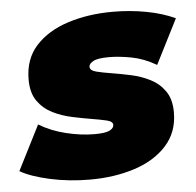

<svg xmlns="http://www.w3.org/2000/svg" viewBox="-63 -603 672 659"><g transform="rotate(-5 272.5 -273.5)"><path d="M222 10Q149 10 83.5 -4.5Q18 -19 -18 -40L60 -194Q101 -169 152.5 -156.5Q204 -144 250 -144Q288 -144 302.5 -151.5Q317 -159 317 -170Q317 -182 296 -187Q275 -192 244 -197Q214 -202 178.5 -209.5Q143 -217 112 -232.5Q81 -248 61 -276Q41 -304 41 -350Q41 -421 82.5 -466.5Q124 -512 194 -534.5Q264 -557 349 -557Q409 -557 464.5 -546.5Q520 -536 563 -516L485 -362Q442 -387 399.5 -395Q357 -403 322 -403Q283 -403 268 -394.5Q253 -386 253 -376Q253 -363 274.5 -357.5Q296 -352 328 -347Q359 -342 393.5 -334.5Q428 -327 458.5 -311.5Q489 -296 508.5 -268Q528 -240 528 -195Q528 -127 486.5 -81Q445 -35 375.5 -12.5Q306 10 222 10Z"/></g></svg>

Font: Montserrat Black
Style: Italic
Weight: 900
Italic angle: -11.3°
Designer: Julieta Ulanovsky
Foundry: Julieta Ulanovsky
Version: Version 9.000; ttfautohint (v1.8.4.7-5d5b)